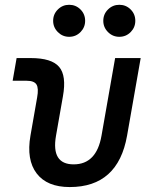

<svg xmlns="http://www.w3.org/2000/svg" viewBox="-20 -755 626 785"><path d="M265.1 9.8Q172.4 9.8 129.9 -45.9Q87.4 -101.6 104.5 -200.2L131.8 -356.4Q138.7 -394 129.2 -409.4Q119.6 -424.8 89.4 -424.8H31.7L47.9 -517.6H105.5Q191.4 -517.6 221.9 -481.4Q252.4 -445.3 237.3 -361.3L209 -200.2Q188.5 -83 281.2 -83Q374.5 -83 395 -200.2L450.7 -517.6H555.2L499.5 -200.2Q462.4 9.8 265.1 9.8ZM467.8 -604.5Q440.9 -604.5 421.6 -623.8Q402.3 -643.1 402.3 -669.9Q402.3 -697.3 421.6 -716.3Q440.9 -735.4 467.8 -735.4Q495.1 -735.4 514.2 -716.3Q533.2 -697.3 533.2 -669.9Q533.2 -643.1 514.2 -623.8Q495.1 -604.5 467.8 -604.5ZM262.7 -604.5Q235.8 -604.5 216.6 -623.8Q197.3 -643.1 197.3 -669.9Q197.3 -697.3 216.6 -716.3Q235.8 -735.4 262.7 -735.4Q290 -735.4 309.1 -716.3Q328.1 -697.3 328.1 -669.9Q328.1 -643.1 309.1 -623.8Q290 -604.5 262.7 -604.5Z"/></svg>

Font: Cascadia Code PL
Style: Italic
Weight: 400
Italic angle: -10°
Monospace: yes
Designer: Aaron Bell
Foundry: Saja Typeworks
Version: Version 2404.023